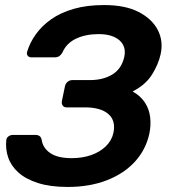

<svg xmlns="http://www.w3.org/2000/svg" viewBox="-20 -730 681 760"><path d="M248 10Q179 10 130.5 -5.5Q82 -21 53 -47Q24 -73 12.5 -106.5Q1 -140 5 -176Q6 -185 14 -190.5Q22 -196 31 -196H120Q130 -196 136.5 -191.5Q143 -187 145 -176Q150 -144 179 -124Q208 -104 264 -104Q306 -104 340.5 -116Q375 -128 398.5 -150.5Q422 -173 429 -204Q439 -253 408.5 -279Q378 -305 316 -305H243Q233 -305 228 -312.5Q223 -320 225 -330L237 -388Q239 -399 247.5 -406Q256 -413 266 -413H336Q388 -413 424.5 -435Q461 -457 472 -505Q478 -533 467 -553Q456 -573 431.5 -584Q407 -595 371 -595Q319 -595 281 -577Q243 -559 227 -522Q221 -512 214 -507.5Q207 -503 196 -503H104Q95 -503 90 -509Q85 -515 87 -524Q98 -561 122 -594.5Q146 -628 183 -654Q220 -680 272 -695Q324 -710 392 -710Q476 -710 529 -682.5Q582 -655 604.5 -611.5Q627 -568 616 -516Q607 -475 581.5 -434.5Q556 -394 505 -368Q537 -350 554 -323.5Q571 -297 574.5 -265Q578 -233 571 -200Q557 -137 514 -90Q471 -43 403 -16.5Q335 10 248 10Z"/></svg>

Font: Rubik Medium
Style: Italic
Weight: 500
Italic angle: -12°
Designer: Hubert and Fischer
Foundry: Hubert and Fischer
Version: Version 2.300;gftools[0.9.30]